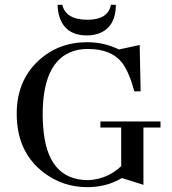

<svg xmlns="http://www.w3.org/2000/svg" viewBox="-20 -772 718 802"><path d="M399.4 -264.6V-239.3H486.3V-78.1Q428.7 -23.4 348.6 -19.5Q174.8 -19.5 160.2 -245.1Q158.2 -268.6 158.2 -293Q158.2 -536.1 309.6 -564.5Q328.1 -567.4 347.7 -567.4Q447.3 -567.4 492.2 -506.8Q520.5 -467.8 541 -390.6H567.4L563.5 -584L476.6 -565.4Q415 -595.7 343.8 -595.7Q223.6 -595.7 139.6 -517.6Q49.8 -433.6 49.8 -296.9Q49.8 -136.7 163.1 -50.8Q243.2 9.8 344.7 9.8Q419.9 9.8 480.5 -23.4Q485.4 -26.4 489.3 -28.3L579.1 0V-239.3H650.4V-264.6ZM345.7 -689.5Q427.7 -689.5 442.4 -747.1Q443.4 -750 443.4 -752H463.9Q463.9 -665 401.4 -635.7Q375 -624 342.8 -624Q253.9 -624 228.5 -701.2Q220.7 -725.6 220.7 -752H240.2Q254.9 -689.5 345.7 -689.5Z"/></svg>

Font: Abhaya Libre Medium
Style: Regular
Weight: 500
Designer: Pushpananda Ekanayake, Sol Matas, Pathum Egodawatta
Foundry: Mooniak
Version: Version 1.050 ; ttfautohint (v1.6)